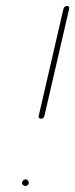

<svg xmlns="http://www.w3.org/2000/svg" viewBox="-20 -624 251 639"><path d="M117 -229C123 -229 126 -232 128 -239L210 -594C212 -601 209 -604 203 -604C197 -604 193 -601 191 -594L109 -239C107 -232 111 -229 117 -229ZM55 -10C58 -6 65 -2 72 -8C79 -14 75 -20 72 -24C64 -34 48 -19 55 -10Z"/></svg>

Font: Electronic
Style: ExThnIt
Weight: 100
Version: Version 1.011